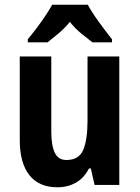

<svg xmlns="http://www.w3.org/2000/svg" viewBox="-20 -786 593 816"><path d="M487 -546V0H382L366 -70H358Q338 -30 303 -10Q268 10 224 10Q146 10 105 -41.5Q64 -93 64 -191V-546H198V-228Q198 -167 213 -136.5Q228 -106 262 -106Q316 -106 334 -149.5Q352 -193 352 -274V-546ZM353 -766Q371 -733 400 -693Q429 -653 456 -619V-606H373Q353 -621 326 -643Q299 -665 277 -693Q254 -665 227 -642.5Q200 -620 182 -606H98V-619Q114 -638 134.5 -665Q155 -692 173 -719Q191 -746 202 -766Z"/></svg>

Font: Noto Sans Gurmukhi Condensed
Style: Bold
Weight: 700
Width: 3
Designer: Jelle Bosma - Monotype Design Team
Foundry: Monotype Imaging Inc.
Version: Version 2.004; ttfautohint (v1.8.4.7-5d5b)